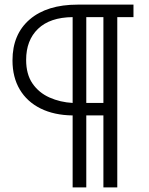

<svg xmlns="http://www.w3.org/2000/svg" viewBox="-20 -730 642 830"><path d="M34 -469Q34 -582 108.5 -646Q183 -710 316 -710H557V-656H487V80H427V-231H353V80H294V-231Q214 -232 155.5 -261Q97 -290 65.5 -343Q34 -396 34 -469ZM93 -471Q93 -409 120.5 -369Q148 -329 194 -308.5Q240 -288 294 -285V-656Q196 -655 144.5 -605.5Q93 -556 93 -471ZM427 -656H353V-285H427Z"/></svg>

Font: Raleway Thin
Style: Regular
Weight: 400
Version: Version 4.026